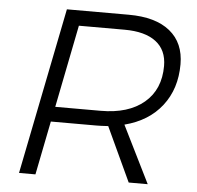

<svg xmlns="http://www.w3.org/2000/svg" viewBox="-51 -752 826 804"><g transform="rotate(5 362.0 -350.0)"><path d="M480 -240 599 0H519L413 -228Q381 -226 364 -226H172L127 0H58L198 -700H458Q571 -700 631.5 -651Q692 -602 692 -512Q692 -409 636.5 -337.5Q581 -266 480 -240ZM624 -499Q624 -566 578 -601Q532 -636 446 -636H254L185 -289H376Q492 -289 558 -344.5Q624 -400 624 -499Z"/></g></svg>

Font: TypoPRO Montserrat Alternates
Style: Italic
Weight: 300
Italic angle: -11.3°
Designer: Julieta Ulanovsky
Foundry: Julieta Ulanovsky
Version: Version 6.001